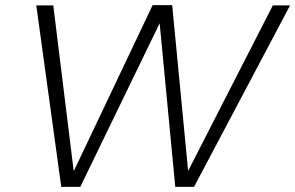

<svg xmlns="http://www.w3.org/2000/svg" viewBox="-20 -721 1147 746"><path d="M218 5 121 -700H187L268 -43L250 -59H268L573 -701H649L712 -46L697 -59H712L1040 -700H1107L734 5H661L598 -655L617 -630H600L292 5Z"/></svg>

Font: REM ExtraLight
Style: Italic
Weight: 250
Italic angle: -11°
Designer: Octavio Pardo
Foundry: Ashler Design
Version: Version 1.005;gftools[0.9.28]